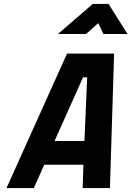

<svg xmlns="http://www.w3.org/2000/svg" viewBox="-20 -951 665 971"><path d="M415 -779C415 -779 477 -834 477 -834C477 -834 503 -779 503 -779C503 -779 625 -779 625 -779C625 -779 529 -931 529 -931C529 -931 449 -931 449 -931C449 -931 273 -779 273 -779C273 -779 415 -779 415 -779ZM151 0C151 0 204 -118 204 -118C204 -118 402 -118 402 -118C402 -118 398 0 398 0C398 0 536 0 536 0C536 0 557 -680 557 -680C557 -680 319 -680 319 -680C319 -680 13 0 13 0C13 0 151 0 151 0ZM421 -560C421 -560 407 -238 407 -238C407 -238 256 -238 256 -238C256 -238 400 -560 400 -560C400 -560 421 -560 421 -560Z"/></svg>

Font: My Font
Style: Bold Italic
Weight: 500
Version: Version 0.001